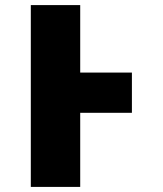

<svg xmlns="http://www.w3.org/2000/svg" viewBox="-20 -734 640 754"><path d="M101 0V-714H295V-449H498V-291H295V0Z"/></svg>

Font: Noto Sans Mono Black
Style: Regular
Weight: 900
Designer: Monotype Design Team
Foundry: Monotype Imaging Inc.
Version: Version 2.014